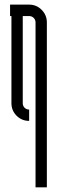

<svg xmlns="http://www.w3.org/2000/svg" viewBox="-20 -663 251 826"><path d="M105.4 -142.9Q73.7 -142.9 51.4 -165.1Q29.2 -187.4 29.2 -219.1V-593.9H23.3V-643.1H105.4Q137 -643.1 159.3 -620.6Q181.6 -598.1 181.6 -566.4V142.9H132.9V-566.4Q132.9 -578.1 124.9 -586Q117 -593.9 105.4 -593.9H77.9V-219.1Q77.9 -207.4 85.8 -199.5Q93.7 -191.6 105.4 -191.6Z"/></svg>

Font: Marapfhont
Style: Book
Weight: 400
Version: Version 0.15